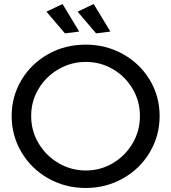

<svg xmlns="http://www.w3.org/2000/svg" viewBox="-20 -928 852 955"><path d="M774 -351Q774 -253 725 -170.5Q676 -88 591.5 -40.5Q507 7 406 7Q305 7 220.5 -40.5Q136 -88 87 -170.5Q38 -253 38 -351Q38 -449 87 -530.5Q136 -612 220 -659Q304 -706 406 -706Q507 -706 591.5 -659Q676 -612 725 -530.5Q774 -449 774 -351ZM135 -351Q135 -277 172 -215Q209 -153 271.5 -116.5Q334 -80 407 -80Q480 -80 541.5 -116.5Q603 -153 639.5 -215Q676 -277 676 -351Q676 -425 639.5 -486.5Q603 -548 541.5 -584Q480 -620 407 -620Q334 -620 271.5 -584Q209 -548 172 -486.5Q135 -425 135 -351ZM291 -908 374 -771 303 -762 211 -870ZM446 -908 529 -771 458 -762 366 -870Z"/></svg>

Font: Gontserrat
Style: Regular
Weight: 400
Designer: Julieta Ulanovsky
Foundry: Julieta Ulanovsky
Version: Version 6.001